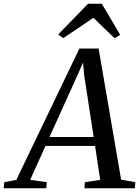

<svg xmlns="http://www.w3.org/2000/svg" viewBox="-86 -1008 750 1028"><path d="M-66.5 0 -63 -32.5 1.5 -45 339 -748H442L562.5 -46L638.5 -32.5L636 0H366L368.5 -32.5L450.5 -45L423 -226.5H157.5L75.5 -45L164.5 -32.5L161.5 0ZM179 -274.5H415.5L364.5 -606.5L358.5 -673L332.5 -613.5ZM225.5 -823.5 385.5 -988H459L557.5 -821.5L528 -803Q499.5 -830 470.8 -857.8Q442 -885.5 414 -913Q375.5 -886 335.2 -859Q295 -832 252.5 -804Z"/></svg>

Font: Merriweather 60pt
Style: Italic
Weight: 400
Italic angle: -7.8°
Version: Version 2.101